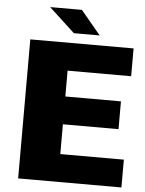

<svg xmlns="http://www.w3.org/2000/svg" viewBox="-58 -917 727 963"><g transform="rotate(5 305.0 -435.0)"><path d="M590 -560H270V-430H550V-290H270V-140H590V0H70V-700H590ZM415 -750H285L155 -870H315Z"/></g></svg>

Font: Fivo Sans Modern Heavy
Style: Regular
Weight: 900
Designer: Alexander Slobzheninov
Foundry: Alexander Slobzheninov
Version: 1.0